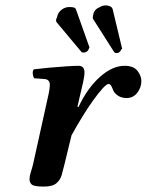

<svg xmlns="http://www.w3.org/2000/svg" viewBox="-20 -679 542 709"><path d="M266 -285 270 -284Q303 -354 349 -395Q395 -436 440 -436Q473 -436 487.5 -417.5Q502 -399 502 -380Q502 -356 487 -336.5Q472 -317 448 -317Q421 -317 405 -335Q399 -341 394 -355Q389 -369 381 -369Q374 -369 358.5 -352Q343 -335 323 -307Q303 -279 282.5 -245.5Q262 -212 244 -179L218 -72Q213 -52 208 -33.5Q203 -15 188.5 -2.5Q174 10 142 10Q106 10 97.5 2.5Q89 -5 89 -17Q89 -29 93.5 -42.5Q98 -56 102 -72L156 -316Q161 -337 162.5 -348.5Q164 -360 164 -367Q164 -375 159.5 -380.5Q155 -386 146 -387L106 -390Q102 -397 101 -407Q100 -417 105 -423Q129 -426 161.5 -429Q194 -432 224 -434Q254 -436 270 -436Q292 -436 292 -411Q292 -398 286.5 -373.5Q281 -349 274 -320ZM347 -652Q358 -659 370 -659H373Q393 -657 396 -645L431 -499Q431 -498 429.5 -497.5Q428 -497 427 -496Q427 -491 419 -485Q413 -483 410 -483Q405 -483 402 -486L325 -607Q322 -611 322.5 -615Q323 -619 324 -623Q327 -644 347 -652ZM210 -645Q222 -653 236 -653Q245 -653 252 -651.5Q259 -650 261 -643L310 -505Q311 -504 309.5 -502Q308 -500 308 -499Q306 -492 301 -489Q295 -485 291 -485H289Q282 -485 281 -487L189 -597Q187 -601 187 -603Q187 -607 188.5 -610.5Q190 -614 191 -617Q194 -634 210 -645Z"/></svg>

Font: Libertinus Serif Semibold Italic
Style: Regular
Weight: 600
Italic angle: -11.5°
Designer: Philipp H. Poll, Khaled Hosny
Foundry: Caleb Maclennan
Version: Version 7.051;RELEASE